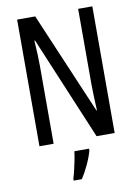

<svg xmlns="http://www.w3.org/2000/svg" viewBox="-100 -779 769 1066"><g transform="rotate(-10 284.5 -246.5)"><path d="M497 0H395L151 -582H147Q153 -500 153 -438V0H73V-714H175L419 -141H422Q420 -185 418.5 -221.5Q417 -258 417 -286V-714H497ZM342 71Q332 108 312.5 149.5Q293 191 273 221H227V210Q233 192 239.5 164.5Q246 137 251.5 109Q257 81 259 61H342Z"/></g></svg>

Font: Noto Sans ExtraCondensed
Style: Regular
Weight: 400
Width: 2
Designer: Monotype Design Team
Foundry: Monotype Imaging Inc.
Version: Version 2.013; ttfautohint (v1.8.4.7-5d5b)